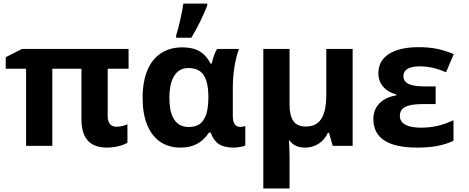

<svg xmlns="http://www.w3.org/2000/svg" viewBox="-20 -822 2641 1082"><path d="M439 -150.9V-434.6H274.9V0H127V-434.6H12.2V-499.5L104.5 -546.4H704.6V-434.6H586.9V-167.5Q586.9 -138.7 599.6 -123.3Q612.3 -107.9 635.7 -107.9Q650.4 -107.9 667.7 -111.6Q685.1 -115.2 698.2 -121.6V-17.6Q678.2 -5.4 646.5 2.2Q614.7 9.8 583 9.8Q510.3 9.8 474.6 -30Q439 -69.8 439 -150.9Z M783.7 -270.5Q783.7 -360.8 810.1 -424.8Q836.4 -488.8 887 -522Q937.5 -555.2 1008.3 -555.2Q1066.4 -555.2 1104.5 -533Q1142.6 -510.7 1167 -463.4H1173.3Q1178.7 -489.3 1187 -512Q1195.3 -534.7 1203.6 -546.4H1326.7Q1310.1 -501 1301 -443.6Q1292 -386.2 1292 -329.1V-168.9Q1292 -106.9 1333 -106.9Q1349.6 -106.9 1362.3 -111.8V-2Q1355.5 2.4 1333.7 6.1Q1312 9.8 1297.4 9.8Q1243.2 9.8 1213.1 -10.3Q1183.1 -30.3 1167 -74.7H1157.7Q1129.4 -31.7 1089.8 -11Q1050.3 9.8 998 9.8Q930.2 9.8 882.1 -23.4Q834 -56.6 808.8 -119.4Q783.7 -182.1 783.7 -270.5ZM1130.9 -152.8Q1153.3 -189 1154.3 -266.6V-275.4Q1154.3 -372.6 1118.2 -410.6Q1091.3 -438.5 1041.5 -438.5Q998 -438.5 971.2 -407.7Q934.6 -364.3 934.6 -270.5Q934.6 -198.2 956.1 -158.2Q982.4 -106.4 1043.5 -106.4Q1075.2 -106.4 1096.7 -117.7Q1118.2 -128.9 1130.9 -152.8ZM1013.2 -801.8H1147.9V-790.5Q1107.4 -689.5 1058.1 -609.4H972.7V-623Q983.9 -656.7 995.8 -710.4Q1007.8 -764.2 1013.2 -801.8Z M1463.9 -546.4H1611.8V-232.9Q1611.8 -169.4 1633.8 -139.2Q1655.8 -108.9 1703.1 -108.9Q1752.4 -108.9 1779.3 -137.7Q1799.3 -158.7 1809.1 -196Q1818.8 -233.4 1818.8 -289.1V-546.4H1967.3V0H1855L1834 -73.7H1827.6Q1809.6 -33.7 1775.6 -12Q1741.7 9.8 1701.2 9.8Q1668.5 9.8 1647 -0.5Q1625.5 -10.7 1607.9 -33.7Q1611.8 13.2 1611.8 70.3V240.2H1463.9Z M2084 -151.9Q2084 -204.1 2118.4 -239.5Q2152.8 -274.9 2213.9 -284.7V-289.6Q2166 -302.2 2139.2 -333.7Q2112.3 -365.2 2112.3 -409.2Q2112.3 -479.5 2171.6 -517.8Q2231 -556.2 2340.3 -556.2Q2394 -556.2 2438.7 -547.6Q2483.4 -539.1 2537.1 -517.1L2493.7 -414.6Q2418.5 -448.2 2345.7 -448.2Q2299.8 -448.2 2276.6 -434.1Q2253.4 -419.9 2253.4 -392.6Q2253.4 -360.8 2287.6 -346.7Q2316.9 -335 2376 -335H2435.1V-235.4H2363.8Q2315.9 -235.4 2287.1 -228Q2259.3 -220.7 2246.3 -206.5Q2233.4 -192.4 2233.4 -168.5Q2233.4 -136.7 2263.9 -119.6Q2294.4 -102.5 2352.5 -102.5Q2400.4 -102.5 2444.1 -112.3Q2487.8 -122.1 2535.6 -144.5V-28.3Q2490.2 -7.8 2441.7 1Q2393.1 9.8 2331.5 9.8Q2207.5 9.8 2145.8 -30.5Q2084 -70.8 2084 -151.9Z"/></svg>

Font: Viking Open Sans
Style: Bold
Weight: 700
Foundry: Ascender Corporation
Version: Version 2.001